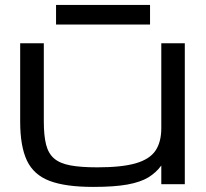

<svg xmlns="http://www.w3.org/2000/svg" viewBox="-20 -735 822 766"><path d="M351.6 10.7Q241.2 10.7 177.7 -13.4Q114.3 -37.6 87.4 -94.5Q60.5 -151.4 60.5 -250V-562.5H154.8V-250Q154.8 -194.3 163.8 -158.4Q172.9 -122.6 195.8 -102.8Q218.8 -83 260.5 -75.2Q302.2 -67.4 368.2 -67.4Q465.8 -67.4 521.5 -83.5Q577.1 -99.6 600.3 -134Q623.5 -168.5 623.5 -223.6V-562.5H717.3V0H623.5V-74.7Q603 -46.4 571.8 -27.3Q540.5 -8.3 488.3 1.2Q436 10.7 351.6 10.7ZM203.6 -637.2V-715.3H578.6V-637.2Z"/></svg>

Font: Michroma
Style: Regular
Weight: 400
Designer: Vernon Adams
Foundry: Vernon Adams
Version: Version 1.100; ttfautohint (v1.8.4.7-5d5b);gftools[0.9.29]